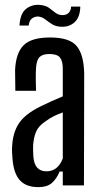

<svg xmlns="http://www.w3.org/2000/svg" viewBox="-20 -762 416 789"><path d="M138 7Q86 7 60.5 -22.5Q35 -52 31 -114Q30 -125 29.5 -138Q29 -151 30 -163Q33 -218 58 -255.5Q83 -293 145 -324Q167 -335 190.5 -345.5Q214 -356 238 -366V-480Q238 -511 226.5 -525.5Q215 -540 183 -540Q155 -540 142.5 -527.5Q130 -515 128 -482Q127 -467 127 -438Q127 -409 128 -389H43Q43 -404 42.5 -429.5Q42 -455 42 -474Q45 -544 77 -576Q109 -608 186 -608Q265 -608 294.5 -573.5Q324 -539 326 -461L325 0H238V-57H225Q212 -26 192.5 -9.5Q173 7 138 7ZM171 -58Q218 -58 238 -111V-300Q221 -294 203 -285.5Q185 -277 165 -262Q137 -243 127.5 -219Q118 -195 116 -163Q116 -154 116 -142.5Q116 -131 117 -120Q121 -58 171 -58ZM60 -657Q63 -706 86.5 -725Q110 -744 142 -742Q167 -740 181 -730Q195 -720 206.5 -710.5Q218 -701 234 -700Q252 -699 262 -709Q272 -719 272 -735H310Q309 -692 287.5 -671.5Q266 -651 232 -652Q209 -653 194 -662.5Q179 -672 166.5 -682Q154 -692 138 -694Q124 -695 112 -686.5Q100 -678 98 -657Z"/></svg>

Font: Big Shoulders Display SemiBold
Style: Regular
Weight: 600
Designer: Patric King
Foundry: XO Type Co
Version: Version 1.000; ttfautohint (v1.8.2)